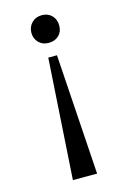

<svg xmlns="http://www.w3.org/2000/svg" viewBox="-117 -817 577 873"><g transform="rotate(-15 171.5 -380.5)"><path d="M236 -695Q236 -666 217.5 -648.5Q199 -631 170 -631Q141 -631 123 -649.5Q105 -668 105 -695.5Q105 -723 123.5 -742Q142 -761 171 -761Q200 -761 218 -742.5Q236 -724 236 -695ZM150 -567H191L228 0H114Z"/></g></svg>

Font: Ledger
Style: Regular
Weight: 400
Designer: Denis Masharov
Foundry: Denis Masharov
Version: 1.001